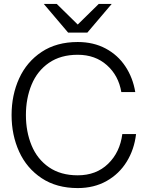

<svg xmlns="http://www.w3.org/2000/svg" viewBox="-20 -946 752 978"><path d="M39 -360Q39 -462 77.5 -546.5Q116 -631 192 -681.5Q268 -732 376 -732Q456 -732 518 -699Q580 -666 618.5 -608Q657 -550 669 -477H598Q584 -561 524.5 -614Q465 -667 376 -667Q289 -667 229.5 -626Q170 -585 141 -515Q112 -445 112 -360Q112 -275 141 -205Q170 -135 229.5 -94Q289 -53 376 -53Q470 -53 530.5 -111.5Q591 -170 603 -263H673Q664 -185 625.5 -122.5Q587 -60 523 -24Q459 12 376 12Q268 12 192 -38.5Q116 -89 77.5 -173.5Q39 -258 39 -360ZM203 -926H269L376 -821L483 -926H549L425 -780H327Z"/></svg>

Font: Aspekta 300
Style: Regular
Weight: 300
Designer: Ivo Dolenc
Version: Version 2.000